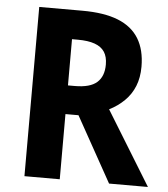

<svg xmlns="http://www.w3.org/2000/svg" viewBox="-52 -761 705 807"><g transform="rotate(5 301.0 -357.0)"><path d="M263 -714Q355 -714 414 -690.5Q473 -667 502 -619.5Q531 -572 531 -501Q531 -455 516.5 -419Q502 -383 474.5 -356Q447 -329 411 -311L602 0H438L285 -275H230V0H81V-714ZM254 -591H230V-396H259Q323 -396 352 -421.5Q381 -447 381 -497Q381 -530 367.5 -550.5Q354 -571 326 -581Q298 -591 254 -591Z"/></g></svg>

Font: Noto Sans Bengali SemiCondensed
Style: Bold
Weight: 700
Width: 4
Designer: Jelle Bosma - Monotype Design Team
Foundry: Monotype Imaging Inc.
Version: Version 2.003